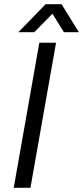

<svg xmlns="http://www.w3.org/2000/svg" viewBox="-20 -888 393 908"><path d="M66.9 -735.8 195.8 -868.2H271L353 -735.8H282.2L228 -823.2L142.1 -735.8ZM44.9 0 166 -686H245.1L124 0Z"/></svg>

Font: Archivo Light
Style: Italic
Weight: 300
Italic angle: -10°
Designer: Hector Gatti
Foundry: Omnibus-Type
Version: Version 2.001